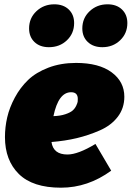

<svg xmlns="http://www.w3.org/2000/svg" viewBox="-20 -849 611 891"><path d="M207 -630Q165 -630 140 -654Q115 -678 115 -717Q115 -765 149 -797Q183 -829 232 -829Q274 -829 299 -805Q324 -781 324 -742Q324 -694 290.5 -662Q257 -630 207 -630ZM455 -630Q413 -630 387.5 -654Q362 -678 362 -717Q362 -765 396 -797Q430 -829 479 -829Q521 -829 546 -805Q571 -781 571 -742Q571 -694 537.5 -662Q504 -630 455 -630ZM333 -557Q439 -557 498 -513.5Q557 -470 557 -400Q557 -347 526.5 -307Q496 -267 443.5 -244Q391 -221 336.5 -208Q282 -195 219 -190Q227 -132 293 -132Q342 -132 423 -181L496 -57Q388 22 263 22Q132 22 67.5 -41.5Q3 -105 3 -213Q3 -259 13.5 -304.5Q24 -350 49 -396.5Q74 -443 110.5 -478Q147 -513 204.5 -535Q262 -557 333 -557ZM228 -310Q260 -311 283.5 -319Q307 -327 317.5 -336.5Q328 -346 334 -359Q340 -372 340.5 -377.5Q341 -383 341 -390Q341 -421 310 -421Q251 -421 228 -310Z"/></svg>

Font: Fira Sans Ultra
Style: Italic
Weight: 950
Italic angle: -8°
Designer: Carrois Corporate & Edenspiekermann AG
Foundry: Carrois Corporate GbR & Edenspiekermann AG
Version: Version 4.203;PS 004.203;hotconv 1.0.88;makeotf.lib2.5.64775